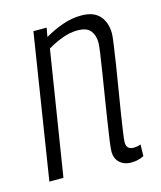

<svg xmlns="http://www.w3.org/2000/svg" viewBox="-89 -610 574 686"><g transform="rotate(-15 197.5 -267.0)"><path d="M96 -534H145L139 -501Q172 -520 206 -532Q240 -544 275 -544Q321 -544 343 -519Q365 -494 365 -453Q365 -445 361 -415.5Q357 -386 350.5 -344.5Q344 -303 336.5 -258Q329 -213 322.5 -172Q316 -131 312 -102.5Q308 -74 308 -66Q308 -39 335 -39Q340 -39 346.5 -40Q353 -41 361 -44L360 -1Q348 5 336 7.5Q324 10 312 10Q287 10 270.5 -5Q254 -20 254 -46Q254 -56 258 -86Q262 -116 268.5 -157Q275 -198 282 -242.5Q289 -287 295.5 -327Q302 -367 306 -396Q310 -425 310 -434Q310 -461 296.5 -478.5Q283 -496 248 -496Q221 -496 192.5 -485.5Q164 -475 137 -459L64 0H12Z"/></g></svg>

Font: Georama SemiCondensed Light
Style: Italic
Weight: 300
Width: 4
Italic angle: -9°
Designer: Jean-Baptiste Levee
Foundry: Production Type
Version: Version 1.000